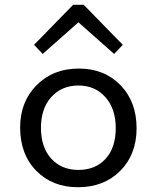

<svg xmlns="http://www.w3.org/2000/svg" viewBox="-20 -766 654 801"><path d="M122.1 -579.1 285.2 -746.1H329.1L492.2 -579.1L456.1 -541L307.1 -672.9L158.2 -541ZM305.2 15.1Q198.7 15.1 131.3 -53.5Q64 -122.1 64 -233.9Q64 -341.3 132.6 -410.6Q201.2 -480 309.1 -480Q415 -480 482.4 -410.9Q549.8 -341.8 549.8 -231Q549.8 -121.6 481.7 -53.2Q413.6 15.1 305.2 15.1ZM307.1 -57.1Q377.9 -57.1 420.4 -103.3Q462.9 -149.4 462.9 -231.9Q462.9 -311.5 419.9 -360.4Q377 -409.2 307.1 -409.2Q237.3 -409.2 194.1 -361.3Q150.9 -313.5 150.9 -232.9Q150.9 -151.4 193.8 -104.2Q236.8 -57.1 307.1 -57.1Z"/></svg>

Font: IntelOne Mono
Style: Regular
Weight: 400
Designer: Fred Shallcrass
Foundry: Frere-Jones Type LLC
Version: Version 1.200;hotconv 1.1.0;makeotfexe 2.6.0;FJTRelease1.2